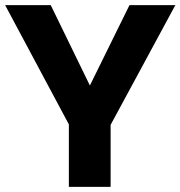

<svg xmlns="http://www.w3.org/2000/svg" viewBox="-20 -730 705 750"><path d="M178.2 -710 331.1 -396 485.8 -710H665L412.1 -242.2V0H249V-244.1L0 -710Z"/></svg>

Font: Rawline ExtraBold
Style: Regular
Weight: 800
Designer: Matt McInerney, Pablo Impallari, Rodrigo Fuenzalida
Foundry: Matt McInerney, Pablo Impallari, Rodrigo Fuenzalida
Version: Version 4.020;PS 004.020;hotconv 1.0.88;makeotf.lib2.5.64775